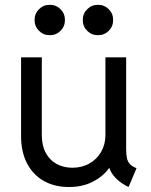

<svg xmlns="http://www.w3.org/2000/svg" viewBox="-20 -750 610 778"><path d="M65.4 -198.2V-517.6H149.4V-202.1Q149.4 -159.7 165.8 -129.9Q182.1 -100.1 210.2 -85.2Q238.3 -70.3 273.4 -70.3Q312.5 -70.3 343 -87.9Q373.5 -105.5 390.4 -135.7Q407.2 -166 407.2 -202.1V-517.6H491.2V-146.5Q491.2 -122.6 494.6 -108.2Q498 -93.8 507.1 -84.5Q516.1 -75.2 533.2 -68.4L501 7.8Q471.2 -6.3 450.7 -26.6Q430.2 -46.9 423.8 -68.4H421.9Q396.5 -34.2 355.2 -13.2Q314 7.8 258.8 7.8Q201.2 7.8 157.5 -16.8Q113.8 -41.5 89.6 -87.9Q65.4 -134.3 65.4 -198.2ZM315.4 -668.9Q315.4 -694.8 333.3 -712.6Q351.1 -730.5 377 -730.5Q402.8 -730.5 420.7 -712.6Q438.5 -694.8 438.5 -668.9Q438.5 -643.1 420.7 -625.2Q402.8 -607.4 377 -607.4Q351.1 -607.4 333.3 -625.2Q315.4 -643.1 315.4 -668.9ZM120.1 -668.9Q120.1 -694.8 137.9 -712.6Q155.8 -730.5 181.6 -730.5Q207.5 -730.5 225.3 -712.6Q243.2 -694.8 243.2 -668.9Q243.2 -643.1 225.3 -625.2Q207.5 -607.4 181.6 -607.4Q155.8 -607.4 137.9 -625.2Q120.1 -643.1 120.1 -668.9Z"/></svg>

Font: Reddit Sans Vanilla
Style: Regular
Weight: 400
Designer: Stephen Hutchings
Foundry: Reddit
Version: Version 1.013